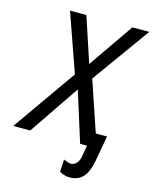

<svg xmlns="http://www.w3.org/2000/svg" viewBox="-142 -813 884 1104"><g transform="rotate(15 300.0 -261.5)"><path d="M319.5 184.5 323.5 111Q353 124 366.5 124Q386 124 400.2 108.2Q414.5 92.5 419 67L430.5 0H389.5L295.5 -299L92.5 0H-8.5L257 -378L135 -725H232.5L321 -457L506.5 -725H607L359.5 -381L461 -81H528L501 70Q488.5 139 459.5 170.5Q430.5 202 380 202Q350 202 319.5 184.5Z"/></g></svg>

Font: JuliaMono ExtraBold
Style: Italic
Weight: 800
Italic angle: -9°
Monospace: yes
Designer: cormullion
Foundry: corm
Version: Version 0.057; ttfautohint (v1.8.4)